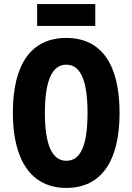

<svg xmlns="http://www.w3.org/2000/svg" viewBox="-20 -911 649 941"><path d="M447 -891H162V-784H447ZM566 -358C566 -591 480 -725 305 -725C134 -725 43 -598 43 -359C43 -127 132 10 305 10C479 10 566 -125 566 -358ZM200 -358C200 -515 235 -594 305 -594C374 -594 409 -518 409 -358C409 -198 375 -123 305 -123C235 -123 200 -202 200 -358Z"/></svg>

Font: Noto Sans Gurmukhi UI ExtraCondensed ExtraBold
Style: Regular
Weight: 800
Width: 2
Designer: Jelle Bosma - Monotype Design Team
Foundry: Monotype Imaging Inc.
Version: Version 2.004